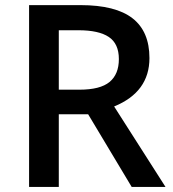

<svg xmlns="http://www.w3.org/2000/svg" viewBox="-20 -734 679 754"><path d="M210.9 -381.8H292Q373.5 -381.8 410.2 -412.1Q446.8 -442.4 446.8 -502Q446.8 -562.5 407.2 -588.9Q367.7 -615.2 288.1 -615.2H210.9ZM210.9 -285.2V0H94.2V-713.9H295.9Q434.1 -713.9 500.5 -662.1Q566.9 -610.4 566.9 -505.9Q566.9 -372.6 428.2 -315.9L629.9 0H497.1L326.2 -285.2Z"/></svg>

Font: f2_56222          
Style: Regular
Weight: 600
Foundry: Ascender Corporation
Version: Version 1.10